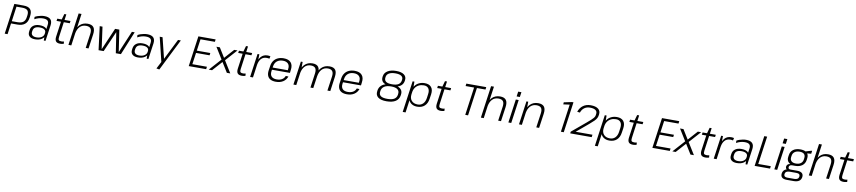

<svg xmlns="http://www.w3.org/2000/svg" viewBox="44 -2445 19364 4341"><g transform="rotate(10 9726.0 -274.5)"><path d="M149 -700H363Q471 -700 517 -648Q563 -596 549 -493L543 -452Q530 -353 468 -302.5Q406 -252 300 -252H152L117 0H51ZM160 -305H291Q379 -305 423.5 -341.5Q468 -378 478 -453L484 -492Q496 -574 461 -610.5Q426 -647 338 -647H207Z M746 7Q662 7 619.5 -32.5Q577 -72 587 -143L591 -174Q601 -246 655.5 -285.5Q710 -325 798 -325Q891 -325 940 -288Q952 -278 960 -267L974 -366Q983 -431 952 -460.5Q921 -490 845 -490Q796 -490 746.5 -476Q697 -462 653 -437L650 -490Q678 -507 714.5 -519.5Q751 -532 790.5 -539.5Q830 -547 866 -547Q966 -547 1009 -502Q1052 -457 1040 -366L988 0H948V-76Q930 -52 903 -34Q842 7 746 7ZM770 -42Q843 -42 890 -73Q937 -104 944 -156L946 -172Q954 -222 917.5 -249Q881 -276 808 -276Q742 -276 702.5 -251.5Q663 -227 655 -167L653 -153Q645 -99 676 -70.5Q707 -42 770 -42Z M1323 7Q1253 7 1225.5 -28Q1198 -63 1208 -137L1257 -487H1155L1163 -540H1265L1302 -671H1348L1330 -540H1466L1459 -487H1322L1274 -139Q1267 -88 1281.5 -69Q1296 -50 1342 -50Q1357 -50 1372 -52Q1387 -54 1402 -58L1406 -6Q1394 -2 1379 1Q1364 4 1350 5.5Q1336 7 1323 7Z M1957 -328Q1969 -414 1939 -454Q1909 -494 1832 -494Q1744 -494 1688 -435Q1639 -382 1620 -288L1580 0H1514L1618 -740H1684L1640 -428Q1656 -453 1676 -474Q1748 -547 1862 -547Q1959 -547 1999 -493.5Q2039 -440 2023 -329L1976 0H1911Z M2137 -540H2201L2270 -41H2274L2490 -540H2587L2662 -41H2665L2876 -540H2940L2719 0H2602L2530 -467H2527L2323 0H2206Z M3108 7Q3024 7 2981.5 -32.5Q2939 -72 2949 -143L2953 -174Q2963 -246 3017.5 -285.5Q3072 -325 3160 -325Q3253 -325 3302 -288Q3314 -278 3322 -267L3336 -366Q3345 -431 3314 -460.5Q3283 -490 3207 -490Q3158 -490 3108.5 -476Q3059 -462 3015 -437L3012 -490Q3040 -507 3076.5 -519.5Q3113 -532 3152.5 -539.5Q3192 -547 3228 -547Q3328 -547 3371 -502Q3414 -457 3402 -366L3350 0H3310V-76Q3292 -52 3265 -34Q3204 7 3108 7ZM3132 -42Q3205 -42 3252 -73Q3299 -104 3306 -156L3308 -172Q3316 -222 3279.5 -249Q3243 -276 3170 -276Q3104 -276 3064.5 -251.5Q3025 -227 3017 -167L3015 -153Q3007 -99 3038 -70.5Q3069 -42 3132 -42Z M3566 179 3650 16 3515 -540H3580L3696 -70H3700L3935 -540H4000L3634 191Z M4349 -57H4684L4676 0H4276L4374 -700H4770L4763 -643H4433L4395 -376H4705L4698 -322H4387Z M4816 -540H4895L5030 -322L5225 -540H5301L5061 -273L5230 0H5151L5012 -224L4811 0H4735L4981 -274Z M5494 7Q5424 7 5396.5 -28Q5369 -63 5379 -137L5428 -487H5326L5334 -540H5436L5473 -671H5519L5501 -540H5637L5630 -487H5493L5445 -139Q5438 -88 5452.5 -69Q5467 -50 5513 -50Q5528 -50 5543 -52Q5558 -54 5573 -58L5577 -6Q5565 -2 5550 1Q5535 4 5521 5.5Q5507 7 5494 7Z M5761 -540H5802L5800 -418Q5818 -457 5843 -485Q5900 -547 5992 -547Q6008 -547 6024 -545Q6040 -543 6056 -539L6043 -481Q6016 -489 5980 -489Q5901 -489 5853 -437Q5808 -388 5792 -295L5751 0H5685Z M6276 7Q6201 7 6152.5 -18.5Q6104 -44 6083.5 -94.5Q6063 -145 6073 -216L6089 -324Q6099 -394 6134.5 -444Q6170 -494 6228 -520.5Q6286 -547 6361 -547Q6475 -547 6528 -486Q6581 -425 6564 -313L6556 -246H6143L6138 -210Q6128 -132 6166 -90.5Q6204 -49 6286 -49Q6359 -49 6407.5 -78.5Q6456 -108 6475 -162L6537 -159Q6508 -79 6440.5 -36Q6373 7 6276 7ZM6150 -297H6498L6502 -328Q6513 -405 6473 -447.5Q6433 -490 6353 -490Q6269 -490 6217 -446.5Q6165 -403 6154 -323Z M7507 -330Q7519 -413 7488.5 -453.5Q7458 -494 7385 -494Q7298 -494 7244 -435Q7193 -380 7175 -278L7135 0H7070L7116 -330Q7128 -413 7098.5 -453.5Q7069 -494 6994 -494Q6907 -494 6853 -435Q6805 -384 6786 -291L6745 0H6679L6755 -540H6796L6795 -411Q6814 -447 6841 -474Q6912 -547 7024 -547Q7119 -547 7158 -494Q7180 -464 7185 -414Q7204 -448 7229 -474Q7300 -547 7416 -547Q7511 -547 7549.5 -494Q7588 -441 7572 -331L7526 0H7460Z M7907 7Q7832 7 7783.5 -18.5Q7735 -44 7714.5 -94.5Q7694 -145 7704 -216L7720 -324Q7730 -394 7765.5 -444Q7801 -494 7859 -520.5Q7917 -547 7992 -547Q8106 -547 8159 -486Q8212 -425 8195 -313L8187 -246H7774L7769 -210Q7759 -132 7797 -90.5Q7835 -49 7917 -49Q7990 -49 8038.5 -78.5Q8087 -108 8106 -162L8168 -159Q8139 -79 8071.5 -36Q8004 7 7907 7ZM7781 -297H8129L8133 -328Q8144 -405 8104 -447.5Q8064 -490 7984 -490Q7900 -490 7848 -446.5Q7796 -403 7785 -323Z M8816 7Q8685 7 8622 -41.5Q8559 -90 8572 -182L8574 -199Q8583 -259 8620.5 -301Q8658 -343 8722 -365Q8725 -366 8729 -367Q8729 -367 8729 -368Q8674 -387 8650.5 -426Q8627 -465 8634 -520L8636 -536Q8647 -616 8721.5 -661.5Q8796 -707 8916 -707Q9036 -707 9097 -661.5Q9158 -616 9147 -536L9145 -520Q9137 -464 9102.5 -425.5Q9068 -387 9009 -368Q9008 -367 9007 -367Q9010 -366 9013 -365Q9070 -343 9096.5 -301Q9123 -259 9114 -199L9112 -182Q9099 -90 9024 -41.5Q8949 7 8816 7ZM8824 -50Q8929 -50 8982.5 -83Q9036 -116 9046 -183L9048 -200Q9058 -268 9012.5 -305Q8967 -342 8865 -342Q8764 -342 8707.5 -305.5Q8651 -269 8641 -200L8639 -183Q8629 -116 8674.5 -83Q8720 -50 8824 -50ZM8872 -393Q8971 -393 9020 -424.5Q9069 -456 9078 -519L9080 -534Q9088 -590 9044.5 -620Q9001 -650 8909 -650Q8816 -650 8763 -619.5Q8710 -589 8702 -534L8700 -519Q8691 -457 8732.5 -425Q8774 -393 8872 -393Z M9520 7Q9447 7 9397 -24Q9348 -53 9326 -106L9286 180H9220L9321 -540H9362L9363 -423Q9366 -427 9369 -432Q9406 -487 9465.5 -517Q9525 -547 9599 -547Q9702 -547 9750.5 -488.5Q9799 -430 9784 -323L9768 -217Q9753 -110 9688.5 -51.5Q9624 7 9520 7ZM9525 -44Q9598 -44 9645 -92Q9692 -140 9704 -225L9716 -313Q9729 -400 9695 -447.5Q9661 -495 9588 -495Q9524 -495 9473.5 -470Q9423 -445 9391.5 -399Q9360 -353 9352 -288L9349 -266L9346 -245Q9335 -154 9381 -101Q9429 -44 9525 -44Z M10062 7Q9992 7 9964.5 -28Q9937 -63 9947 -137L9996 -487H9894L9902 -540H10004L10041 -671H10087L10069 -540H10205L10198 -487H10061L10013 -139Q10006 -88 10020.5 -69Q10035 -50 10081 -50Q10096 -50 10111 -52Q10126 -54 10141 -58L10145 -6Q10133 -2 10118 1Q10103 4 10089 5.5Q10075 7 10062 7Z M10983 -700 10976 -643H10779L10689 0H10624L10714 -643H10519L10526 -700Z M11426 -328Q11438 -414 11408 -454Q11378 -494 11301 -494Q11213 -494 11157 -435Q11108 -382 11089 -288L11049 0H10983L11087 -740H11153L11109 -428Q11125 -453 11145 -474Q11217 -547 11331 -547Q11428 -547 11468 -493.5Q11508 -440 11492 -329L11445 0H11380Z M11756 -540 11680 0H11614L11690 -540ZM11786 -725 11770 -612H11696L11712 -725Z M12301 -328Q12313 -414 12283 -454Q12253 -494 12176 -494Q12088 -494 12032 -435Q11983 -382 11964 -288L11924 0H11858L11934 -540H11975L11974 -411Q11994 -447 12020 -474Q12092 -547 12206 -547Q12303 -547 12343 -493.5Q12383 -440 12367 -329L12320 0H12255Z M12886 0H12820L12910 -638L12766 -618L12768 -666L12950 -704H12985Z M13039 -40 13358 -307Q13412 -352 13445 -382.5Q13478 -413 13496.5 -434.5Q13515 -456 13523.5 -476Q13532 -496 13534 -519L13536 -535Q13544 -590 13502.5 -620.5Q13461 -651 13375 -651Q13300 -651 13246.5 -612.5Q13193 -574 13168 -501L13105 -508Q13137 -604 13209 -655.5Q13281 -707 13382 -707Q13497 -707 13555 -661.5Q13613 -616 13602 -535L13600 -520Q13595 -481 13578.5 -449Q13562 -417 13526 -380Q13490 -343 13424 -288L13149 -57H13535L13527 0H13034Z M13932 7Q13859 7 13809 -24Q13760 -53 13738 -106L13698 180H13632L13733 -540H13774L13775 -423Q13778 -427 13781 -432Q13818 -487 13877.5 -517Q13937 -547 14011 -547Q14114 -547 14162.5 -488.5Q14211 -430 14196 -323L14180 -217Q14165 -110 14100.5 -51.5Q14036 7 13932 7ZM13937 -44Q14010 -44 14057 -92Q14104 -140 14116 -225L14128 -313Q14141 -400 14107 -447.5Q14073 -495 14000 -495Q13936 -495 13885.5 -470Q13835 -445 13803.5 -399Q13772 -353 13764 -288L13761 -266L13758 -245Q13747 -154 13793 -101Q13841 -44 13937 -44Z M14474 7Q14404 7 14376.5 -28Q14349 -63 14359 -137L14408 -487H14306L14314 -540H14416L14453 -671H14499L14481 -540H14617L14610 -487H14473L14425 -139Q14418 -88 14432.5 -69Q14447 -50 14493 -50Q14508 -50 14523 -52Q14538 -54 14553 -58L14557 -6Q14545 -2 14530 1Q14515 4 14501 5.5Q14487 7 14474 7Z M14993 -57H15328L15320 0H14920L15018 -700H15414L15407 -643H15077L15039 -376H15349L15342 -322H15031Z M15460 -540H15539L15674 -322L15869 -540H15945L15705 -273L15874 0H15795L15656 -224L15455 0H15379L15625 -274Z M16138 7Q16068 7 16040.5 -28Q16013 -63 16023 -137L16072 -487H15970L15978 -540H16080L16117 -671H16163L16145 -540H16281L16274 -487H16137L16089 -139Q16082 -88 16096.5 -69Q16111 -50 16157 -50Q16172 -50 16187 -52Q16202 -54 16217 -58L16221 -6Q16209 -2 16194 1Q16179 4 16165 5.5Q16151 7 16138 7Z M16405 -540H16446L16444 -418Q16462 -457 16487 -485Q16544 -547 16636 -547Q16652 -547 16668 -545Q16684 -543 16700 -539L16687 -481Q16660 -489 16624 -489Q16545 -489 16497 -437Q16452 -388 16436 -295L16395 0H16329Z M16857 7Q16773 7 16730.5 -32.5Q16688 -72 16698 -143L16702 -174Q16712 -246 16766.5 -285.5Q16821 -325 16909 -325Q17002 -325 17051 -288Q17063 -278 17071 -267L17085 -366Q17094 -431 17063 -460.5Q17032 -490 16956 -490Q16907 -490 16857.5 -476Q16808 -462 16764 -437L16761 -490Q16789 -507 16825.5 -519.5Q16862 -532 16901.5 -539.5Q16941 -547 16977 -547Q17077 -547 17120 -502Q17163 -457 17151 -366L17099 0H17059V-76Q17041 -52 17014 -34Q16953 7 16857 7ZM16881 -42Q16954 -42 17001 -73Q17048 -104 17055 -156L17057 -172Q17065 -222 17028.5 -249Q16992 -276 16919 -276Q16853 -276 16813.5 -251.5Q16774 -227 16766 -167L16764 -153Q16756 -99 16787 -70.5Q16818 -42 16881 -42Z M17341 -57H17629L17622 0H17268L17366 -700H17432Z M17862 -540 17786 0H17720L17796 -540ZM17892 -725 17876 -612H17802L17818 -725Z M18169 -160H18097Q18069 -160 18051 -146.5Q18033 -133 18030 -110Q18027 -85 18039.5 -72Q18052 -59 18081 -59H18234Q18309 -59 18345 -28Q18381 3 18373 62Q18365 123 18320 154Q18275 185 18199 185H18040Q17963 185 17928 154Q17893 123 17901 62Q17909 3 17953 -28Q17972 -41 17997 -49Q17991 -52 17987 -57Q17967 -76 17971 -110Q17976 -144 18002 -163Q18023 -179 18056 -181Q18035 -191 18019 -206Q17969 -252 17981 -334L17987 -373Q17998 -457 18060.5 -502Q18123 -547 18223 -547Q18298 -547 18344 -522L18471 -560H18490L18480 -492L18388 -484Q18419 -441 18409 -373L18404 -334Q18392 -252 18330 -206Q18268 -160 18169 -160ZM18176 -214Q18246 -214 18288.5 -246Q18331 -278 18339 -337L18343 -370Q18351 -429 18318.5 -461Q18286 -493 18216 -493Q18146 -493 18102.5 -461Q18059 -429 18051 -370L18046 -337Q18039 -279 18073 -246.5Q18107 -214 18176 -214ZM18202 134Q18297 134 18306 62Q18311 28 18290 10Q18269 -8 18222 -8H18073Q17976 -8 17965 62Q17961 90 17973 108Q17993 135 18053 134Z M18955 -328Q18967 -414 18937 -454Q18907 -494 18830 -494Q18742 -494 18686 -435Q18637 -382 18618 -288L18578 0H18512L18616 -740H18682L18638 -428Q18654 -453 18674 -474Q18746 -547 18860 -547Q18957 -547 18997 -493.5Q19037 -440 19021 -329L18974 0H18909Z M19309 7Q19239 7 19211.5 -28Q19184 -63 19194 -137L19243 -487H19141L19149 -540H19251L19288 -671H19334L19316 -540H19452L19445 -487H19308L19260 -139Q19253 -88 19267.5 -69Q19282 -50 19328 -50Q19343 -50 19358 -52Q19373 -54 19388 -58L19392 -6Q19380 -2 19365 1Q19350 4 19336 5.5Q19322 7 19309 7Z"/></g></svg>

Font: Pathway Extreme 8pt Thin 12pt ExtraLight
Style: Italic
Weight: 250
Italic angle: -8°
Version: Version 1.001;gftools[0.9.26]